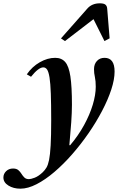

<svg xmlns="http://www.w3.org/2000/svg" viewBox="-158 -883 738 1157"><path d="M-35 254Q-77 254 -107.2 235.2Q-137.5 216.5 -137.5 186.5Q-137.5 164.5 -121 148.5Q-104.5 132.5 -79.5 132.5Q-59 132.5 -47.8 142Q-36.5 151.5 -28.8 164.2Q-21 177 -11 186.8Q-1 196.5 16.5 196.5Q28 196.5 50.8 188Q73.5 179.5 99.5 155Q112.5 142.5 122 126.8Q131.5 111 137.8 80.5Q144 50 147.2 -7Q150.5 -64 150.5 -159.5Q150.5 -257 148.2 -319Q146 -381 140.5 -415.5Q135 -450 126 -463.5Q117 -477 103 -477Q74 -477 29 -420.5L3.5 -435Q35.5 -481.5 82 -508Q128.5 -534.5 174.5 -534.5Q213 -534.5 235 -509.2Q257 -484 266.2 -422.5Q275.5 -361 275.5 -252Q275.5 -206 271.2 -144.8Q267 -83.5 260 -9L264 -7Q314 -66 348.5 -129Q383 -192 401 -251.8Q419 -311.5 419 -360.5Q419 -395.5 413.8 -418.8Q408.5 -442 408.5 -466Q408.5 -496.5 426 -515.5Q443.5 -534.5 472 -534.5Q532.5 -534.5 532.5 -452Q532.5 -404 512.5 -343Q492.5 -282 457.2 -214.8Q422 -147.5 375.8 -80.5Q329.5 -13.5 277 46.5Q224.5 106.5 169.8 153.2Q115 200 62.5 227Q10 254 -35 254ZM233.5 -635.5 209.5 -651.5 367.5 -830.5Q395.5 -863 443.5 -863Q467.5 -863 477.2 -855Q487 -847 488 -830.5L502.5 -652L471.5 -635.5L405.5 -767.5Z"/></svg>

Font: Libre Caslon Text SemiBold Italic
Style: Regular
Weight: 600
Italic angle: -22.583°
Designer: Pablo Impallari, Rodrigo Fuenzalida, Katja Schimmel
Foundry: Pablo Impallari, Rodrigo Fuenzalida
Version: Version 2.000